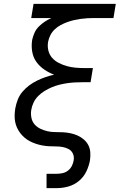

<svg xmlns="http://www.w3.org/2000/svg" viewBox="-20 -755 640 990"><path d="M220 215V141H274Q288 141 303.5 137.5Q319 134 331.5 124Q344 114 351 99.5Q358 85 360 71Q363 53 356 37.5Q349 22 334.5 14Q320 6 303 3Q286 0 268.5 0Q251 0 233 -1Q215 -2 198.5 -5Q182 -8 165.5 -13.5Q149 -19 134.5 -26.5Q120 -34 107.5 -44.5Q95 -55 85 -68Q75 -81 68 -96Q61 -111 58 -127.5Q55 -144 55.5 -162Q56 -180 59 -197Q63 -219 71.5 -241Q80 -263 95.5 -281.5Q111 -300 130.5 -314.5Q150 -329 171.5 -339.5Q193 -350 215 -357.5Q237 -365 259 -370Q232 -380 208 -396.5Q184 -413 167.5 -436Q151 -459 146 -489Q141 -519 146 -550Q150 -568 158 -586Q166 -604 180 -618Q194 -632 210.5 -643Q227 -654 245 -662H141L153 -735H577L565 -662H465Q448 -662 430.5 -661Q413 -660 395.5 -657.5Q378 -655 360.5 -651Q343 -647 325.5 -640.5Q308 -634 291.5 -625Q275 -616 261.5 -603Q248 -590 239.5 -573Q231 -556 228 -539Q224 -516 229.5 -494Q235 -472 249.5 -456Q264 -440 284 -430Q304 -420 325.5 -414Q347 -408 370 -406Q393 -404 417 -404H459L447 -331H404Q385 -331 365.5 -330Q346 -329 326 -326Q306 -323 286 -318Q266 -313 247 -305Q228 -297 210 -286Q192 -275 177 -260Q162 -245 153 -226Q144 -207 141 -187Q138 -167 142 -147.5Q146 -128 158 -114Q170 -100 187.5 -91.5Q205 -83 224 -78.5Q243 -74 263.5 -74Q284 -74 304 -73Q324 -72 343.5 -68Q363 -64 380.5 -56Q398 -48 412.5 -35.5Q427 -23 435.5 -6.5Q444 10 445.5 30Q447 50 444 71Q439 100 425.5 128.5Q412 157 387.5 177.5Q363 198 333 206.5Q303 215 274 215Z"/></svg>

Font: Iosevka SS04 Extended
Style: Italic
Weight: 400
Width: 7
Italic angle: -9°
Monospace: yes
Designer: Belleve Invis
Foundry: Belleve Invis
Version: Version 19.0.0; ttfautohint (v1.8.4)